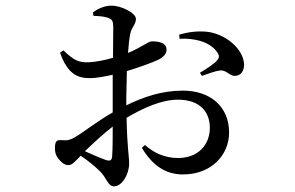

<svg xmlns="http://www.w3.org/2000/svg" viewBox="-20 -591 1040 678"><path d="M614 -454C663 -457 722 -445 748 -405C756 -393 754 -386 745 -376C736 -365 701 -343 686 -334L693 -323C710 -329 742 -341 757 -342C779 -345 791 -322 810 -323C832 -324 842 -342 842 -363C840 -416 782 -467 718 -478C680 -483 646 -478 613 -469ZM244 -106C230 -98 219 -94 199 -96C179 -98 174 -92 174 -66C174 -51 179 -37 192 -24C201 -14 210 -8 222 -8C235 -8 244 -20 265 -41C289 -25 314 -5 332 13C357 36 360 67 383 67C411 67 436 24 436 -13C436 -41 429 -68 427 -175C484 -209 550 -239 608 -239C688 -239 721 -194 721 -140C721 -78 678 -33 609 -33C558 -33 520 -54 492 -79L481 -69C516 -10 562 25 626 25C727 25 789 -44 789 -123C789 -216 721 -271 626 -271C552 -271 487 -249 426 -219V-246L428 -340C467 -352 514 -368 541 -381C559 -391 569 -402 568 -417C567 -445 528 -445 516 -445C504 -445 482 -425 432 -404C434 -433 437 -457 440 -472C445 -496 460 -505 460 -524C460 -545 409 -571 374 -571C349 -571 327 -561 308 -547L310 -535C332 -534 348 -533 362 -528C376 -522 379 -518 380 -498L379 -387C349 -378 316 -372 293 -371C257 -370 241 -378 204 -413L192 -405C219 -329 254 -315 298 -315C319 -315 351 -321 378 -327V-249V-194C325 -164 269 -120 244 -106ZM378 -144C378 -102 378 -68 376 -39C375 -25 369 -21 354 -26C334 -33 306 -45 280 -57C308 -84 344 -118 378 -144Z"/></svg>

Font: Noto Serif TC Medium
Style: Regular
Weight: 500
Designer: Ryoko NISHIZUKA 西塚涼子 (kana & ideographs); Frank Grießhammer (Latin, Greek & Cyrillic); Wenlong ZHANG 张文龙 (bopomofo); San
Foundry: Adobe
Version: Version 2.001;hotconv 1.1.0;makeotfexe 2.6.0